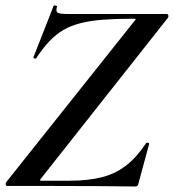

<svg xmlns="http://www.w3.org/2000/svg" viewBox="-20 -676 632 698"><path d="M474 2Q403 1 321.5 0.5Q240 0 158.5 0Q77 0 6 0Q2 0 1 -4.5Q0 -9 2 -13L469 -600Q474 -605 473.5 -606.5Q473 -608 467 -608Q403 -608 356 -604.5Q309 -601 273.5 -592Q238 -583 210.5 -567Q183 -551 159.5 -526Q136 -501 112 -465Q110 -462 105 -463.5Q100 -465 102 -469L175 -655Q177 -657 183 -655.5Q189 -654 187 -651Q182 -634 190 -629.5Q198 -625 232 -625Q291 -625 374.5 -625Q458 -625 586 -625Q591 -625 592 -620Q593 -615 591 -612L129 -27Q125 -22 125.5 -20.5Q126 -19 131 -19Q164 -19 190.5 -19Q217 -19 233 -19Q300 -19 349.5 -31.5Q399 -44 437.5 -73.5Q476 -103 510 -154Q512 -158 517.5 -157Q523 -156 522 -152L483 -8Q483 -5 480 -1.5Q477 2 474 2Z"/></svg>

Font: Cormorant
Style: Bold Italic
Weight: 700
Italic angle: -10°
Designer: Christian Thalmann (Catharsis Fonts)
Foundry: Catharsis Fonts
Version: Version 4.000